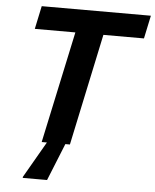

<svg xmlns="http://www.w3.org/2000/svg" viewBox="-59 -737 788 976"><g transform="rotate(5 335.5 -249.0)"><path d="M174 0 296 -570H89L114 -688H671L646 -570H439L318 0ZM94 190V185L211 -18H300V-13L218 190Z"/></g></svg>

Font: Saira Thin SemiBold
Style: Italic
Weight: 600
Italic angle: -12°
Version: Version 1.101